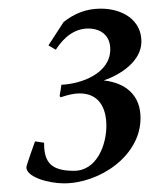

<svg xmlns="http://www.w3.org/2000/svg" viewBox="-20 -764 387 444"><path d="M41 -377C41 -355 91 -340 128 -340C210 -340 305 -403 305 -491C305 -543 272 -572 220 -578C258 -591 307 -622 307 -668C307 -718 263 -744 213 -744C180 -744 152 -733 127 -713L92 -659L109 -649C129 -680 154 -698 184 -698C213 -698 235 -682 235 -650C235 -594 168 -570 122 -568C120 -552 118 -545 118 -543C118 -541 119 -541 120 -539C139 -545 151 -548 164 -548C210 -548 226 -513 226 -473C226 -429 204 -369 151 -369C99 -369 82 -388 82 -432V-434L61 -437C61 -437 41 -382 41 -377Z"/></svg>

Font: KpRoman
Style: SemiboldItalic
Weight: 600
Italic angle: -11°
Version: Version 0.66